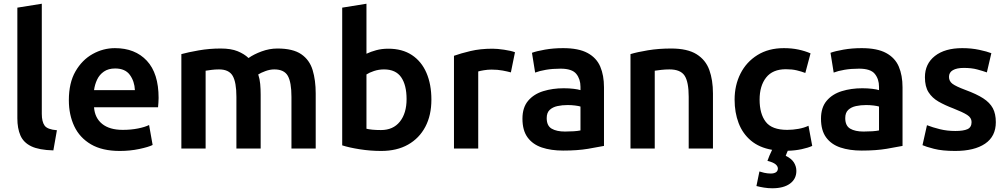

<svg xmlns="http://www.w3.org/2000/svg" viewBox="-20 -796 5397 1029"><path d="M266 10Q189 8 147.5 -12Q106 -32 89.5 -70Q73 -108 73 -162V-755L204 -776V-186Q204 -144 219 -123Q234 -102 285 -98Z M622 13Q528 13 467.5 -22.5Q407 -58 378 -119.5Q349 -181 349 -259Q349 -352 384.5 -413.5Q420 -475 476.5 -506.5Q533 -538 596 -538Q704 -538 767 -470.5Q830 -403 830 -271Q830 -260 829 -246Q828 -232 827 -221H484Q488 -164 527.5 -132Q567 -100 638 -100Q682 -100 719.5 -107.5Q757 -115 779 -126L798 -19Q776 -8 726.5 2.5Q677 13 622 13ZM484 -313H703Q701 -360 676 -394.5Q651 -429 597 -429Q561 -429 537 -412.5Q513 -396 500.5 -369.5Q488 -343 484 -313Z M952 0V-506Q988 -516 1045 -526Q1102 -536 1163 -536Q1218 -536 1253.5 -521.5Q1289 -507 1312 -485Q1340 -505 1382 -520.5Q1424 -536 1467 -536Q1550 -536 1594.5 -505.5Q1639 -475 1655.5 -420.5Q1672 -366 1672 -295V0H1542V-277Q1542 -355 1522.5 -389.5Q1503 -424 1450 -424Q1427 -424 1402.5 -415Q1378 -406 1364 -397Q1372 -373 1374.5 -346Q1377 -319 1377 -289V0H1247V-277Q1247 -355 1227 -389.5Q1207 -424 1154 -424Q1132 -424 1113.5 -421.5Q1095 -419 1082 -417V0Z M2023 13Q1965 13 1908 4Q1851 -5 1814 -17V-755L1944 -776V-508Q1967 -519 1996.5 -527Q2026 -535 2061 -535Q2136 -535 2187.5 -501Q2239 -467 2265.5 -405.5Q2292 -344 2292 -262Q2292 -178 2259.5 -116.5Q2227 -55 2167 -21Q2107 13 2023 13ZM2022 -99Q2087 -99 2123 -144Q2159 -189 2159 -265Q2159 -340 2130 -382Q2101 -424 2038 -424Q2010 -424 1984.5 -415.5Q1959 -407 1944 -397V-106Q1956 -103 1975.5 -101Q1995 -99 2022 -99Z M2413 0V-497Q2449 -510 2501.5 -522.5Q2554 -535 2620 -535Q2645 -535 2682 -529.5Q2719 -524 2740 -516L2718 -408Q2700 -413 2673.5 -418Q2647 -423 2614 -423Q2594 -423 2573 -419.5Q2552 -416 2543 -413V0Z M2998 11Q2933 11 2884 -5.5Q2835 -22 2807.5 -59.5Q2780 -97 2780 -160Q2780 -220 2810.5 -256Q2841 -292 2891.5 -307.5Q2942 -323 3001 -323Q3030 -323 3054.5 -320Q3079 -317 3091 -313V-331Q3091 -372 3068.5 -400Q3046 -428 2984 -428Q2941 -428 2906 -422Q2871 -416 2848 -407L2831 -513Q2855 -522 2900.5 -530Q2946 -538 2998 -538Q3081 -538 3129 -512Q3177 -486 3197 -439Q3217 -392 3217 -328V-14Q3188 -8 3131.5 1.5Q3075 11 2998 11ZM3008 -91Q3033 -91 3055 -92.5Q3077 -94 3091 -97V-225Q3082 -228 3062.5 -230.5Q3043 -233 3022 -233Q2993 -233 2967.5 -227.5Q2942 -222 2926 -207Q2910 -192 2910 -163Q2910 -122 2936.5 -106.5Q2963 -91 3008 -91Z M3359 0V-506Q3395 -517 3452.5 -526.5Q3510 -536 3577 -536Q3664 -536 3713 -505.5Q3762 -475 3781.5 -421Q3801 -367 3801 -295V0H3671V-277Q3671 -357 3649 -390.5Q3627 -424 3568 -424Q3545 -424 3523.5 -421.5Q3502 -419 3489 -417V0Z M4119 213Q4097 213 4075 209.5Q4053 206 4034 201L4050 123Q4058 126 4075.5 130Q4093 134 4111 134Q4127 134 4137.5 128Q4148 122 4149 108Q4149 95 4136.5 84.5Q4124 74 4093 66Q4097 54 4104 37.5Q4111 21 4118 7Q4049 -5 4004.5 -42.5Q3960 -80 3938.5 -136.5Q3917 -193 3917 -262Q3917 -339 3948.5 -401.5Q3980 -464 4039.5 -501Q4099 -538 4181 -538Q4223 -538 4258.5 -530.5Q4294 -523 4324 -510L4296 -405Q4275 -413 4250 -419Q4225 -425 4192 -425Q4121 -425 4086 -380.5Q4051 -336 4051 -262Q4051 -186 4084 -143Q4117 -100 4199 -100Q4229 -100 4259.5 -105.5Q4290 -111 4313 -122L4333 -14Q4311 -4 4276.5 3.5Q4242 11 4202 12Q4199 19 4196 26Q4193 33 4191 39Q4222 54 4235 75Q4248 96 4248 120Q4248 163 4214 188Q4180 213 4119 213Z M4598 11Q4533 11 4484 -5.5Q4435 -22 4407.5 -59.5Q4380 -97 4380 -160Q4380 -220 4410.5 -256Q4441 -292 4491.5 -307.5Q4542 -323 4601 -323Q4630 -323 4654.5 -320Q4679 -317 4691 -313V-331Q4691 -372 4668.5 -400Q4646 -428 4584 -428Q4541 -428 4506 -422Q4471 -416 4448 -407L4431 -513Q4455 -522 4500.5 -530Q4546 -538 4598 -538Q4681 -538 4729 -512Q4777 -486 4797 -439Q4817 -392 4817 -328V-14Q4788 -8 4731.5 1.5Q4675 11 4598 11ZM4608 -91Q4633 -91 4655 -92.5Q4677 -94 4691 -97V-225Q4682 -228 4662.5 -230.5Q4643 -233 4622 -233Q4593 -233 4567.5 -227.5Q4542 -222 4526 -207Q4510 -192 4510 -163Q4510 -122 4536.5 -106.5Q4563 -91 4608 -91Z M5099 13Q5030 13 4985.5 1.5Q4941 -10 4924 -18L4948 -125Q4979 -113 5017.5 -103.5Q5056 -94 5100 -94Q5144 -94 5165.5 -104Q5187 -114 5187 -142Q5187 -165 5163.5 -180Q5140 -195 5089 -215Q5044 -232 5010 -251.5Q4976 -271 4956.5 -301.5Q4937 -332 4937 -382Q4937 -454 4990.5 -496Q5044 -538 5137 -538Q5186 -538 5228 -529Q5270 -520 5293 -511L5269 -408Q5246 -416 5216.5 -424Q5187 -432 5145 -432Q5108 -432 5087 -420Q5066 -408 5066 -384Q5066 -361 5084.5 -347Q5103 -333 5154 -314Q5214 -292 5249.5 -269Q5285 -246 5301 -216Q5317 -186 5317 -141Q5317 -65 5259.5 -26Q5202 13 5099 13Z"/></svg>

Font: Ubuntu Sans
Style: Bold
Weight: 700
Designer: Dalton Maag Ltd
Foundry: Dalton Maag Ltd
Version: Version 1.006; ttfautohint (v1.8.4.7-5d5b)